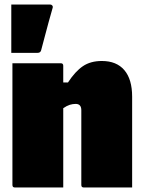

<svg xmlns="http://www.w3.org/2000/svg" viewBox="-20 -830 640 850"><path d="M260 0H46Q35 0 35 -11V-550H249Q260 -550 260 -539V-465H281Q313 -514 347 -537Q381 -560 431 -560Q496 -560 530.5 -519.5Q565 -479 565 -402V0H351Q340 0 340 -11V-342Q340 -370 315 -370Q302 -370 289 -366Q276 -362 260 -351ZM202 -810Q208 -810 211.5 -805.5Q215 -801 213 -795Q203 -760 195 -731Q187 -702 179.5 -673Q172 -644 162 -607Q159 -596 146 -596H30V-810Z"/></svg>

Font: Recursive Sn Lnr St XBk
Style: Regular
Weight: 1000
Version: Version 1.079;hotconv 1.0.112;makeotfexe 2.5.65598; ttfautoh